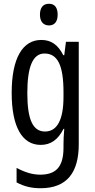

<svg xmlns="http://www.w3.org/2000/svg" viewBox="-20 -759 502 1019"><path d="M240 -739C209 -739 192 -719 192 -681C192 -645 210 -624 240 -624C270 -624 286 -645 286 -681C286 -718 271 -739 240 -739ZM199 -547C101 -547 42 -452 42 -266C42 -85 98 10 196 10C250 10 288 -18 317 -75H321C318 -43 317 -13 317 9V25C317 129 275 168 193 168C153 168 113 156 68 132V209C107 230 146 240 195 240C337 240 398 155 398 6V-537H330L321 -466H316C287 -523 250 -547 199 -547ZM216 -475C286 -475 317 -412 317 -270V-245C317 -123 283 -61 219 -61C155 -61 125 -123 125 -265C125 -402 153 -475 216 -475Z"/></svg>

Font: Noto Sans Gurmukhi UI ExtraCondensed
Style: Regular
Weight: 400
Width: 2
Designer: Jelle Bosma - Monotype Design Team
Foundry: Monotype Imaging Inc.
Version: Version 2.004